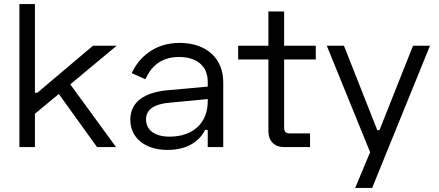

<svg xmlns="http://www.w3.org/2000/svg" viewBox="-20 -720 2147 940"><path d="M551 -496H435L163 -266H151V-700H75V0H151V-163L268 -260L455 0H548L324 -307Z M625 -362 692 -332C720 -396 770 -441 857 -441C945 -441 997 -395 997 -321V-296L798 -278C685 -267 618 -220 618 -134C618 -45 690 14 800 14C907 14 961 -37 984 -84H997V0H1073V-317C1073 -434 991 -510 859 -510C737 -510 660 -439 625 -362ZM695 -136C695 -186 739 -211 808 -217L997 -235V-223C997 -121 928 -51 810 -51C739 -51 695 -82 695 -136Z M1146 -496V-429H1294V-77C1294 -30 1324 0 1369 0H1498V-67H1397C1379 -67 1371 -76 1371 -96V-429H1526V-496H1371V-664H1294V-496Z M2002 -496 1838 -83H1827L1664 -496H1580L1792 25L1719 200H1802L2085 -496Z"/></svg>

Font: Space Text
Style: Regular
Weight: 400
Designer: Florian Karsten (Space Text), Colophon Foundry (Space Mono)
Foundry: Florian Karsten
Version: Version 1.003;PS 001.003;hotconv 1.0.88;makeotf.lib2.5.64775